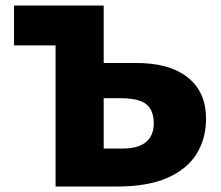

<svg xmlns="http://www.w3.org/2000/svg" viewBox="-20 -678 803 698"><path d="M182 0V-658H357V-138H427Q481 -138 510 -161Q539 -184 539 -230Q539 -276 512.5 -298.5Q486 -321 417 -321H336V-449H466Q592 -451 660.5 -398Q729 -345 729 -247Q729 -173 694 -117.5Q659 -62 587.5 -31Q516 0 407 0ZM31 -513V-658H298V-513Z"/></svg>

Font: Ysabeau Infant Black
Style: Regular
Weight: 900
Designer: Christian Thalmann (Catharsis Fonts)
Version: Version 2.001;gftools[0.9.30]; featfreeze: ss01,ss02,lnum